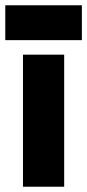

<svg xmlns="http://www.w3.org/2000/svg" viewBox="-27 -707 330 727"><path d="M60 0V-500H216V0ZM-7 -555V-687H283V-555Z"/></svg>

Font: Figtree ExtraBold
Style: Regular
Weight: 800
Designer: Erik Kennedy
Foundry: Erik Kennedy
Version: Version 2.002